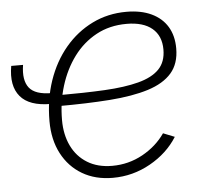

<svg xmlns="http://www.w3.org/2000/svg" viewBox="-50 -600 708 656"><g transform="rotate(-5 304.0 -271.5)"><path d="M122.1 -260.7Q48.3 -260.7 17.6 -297.4Q-13.2 -334 -1.5 -401.9H39.1Q30.8 -349.6 51.3 -323.5Q71.8 -297.4 128.4 -297.4ZM311.5 9.3Q251.5 9.3 206.8 -17.1Q162.1 -43.5 137.2 -91.1Q112.3 -138.7 112.3 -202.1Q112.3 -276.9 134 -340.6Q155.8 -404.3 195.6 -451.7Q235.4 -499 289.1 -525.4Q342.8 -551.8 406.2 -551.8Q456.5 -551.8 492.2 -534.9Q527.8 -518.1 546.6 -487.1Q565.4 -456.1 565.4 -412.6Q565.4 -360.4 537.6 -328.4Q509.8 -296.4 456.1 -279.5Q402.3 -262.7 324 -256.8Q245.6 -251 145 -251L148.9 -288.1Q239.7 -288.1 309.1 -291.7Q378.4 -295.4 425.8 -307.9Q473.1 -320.3 497.3 -345.2Q521.5 -370.1 521.5 -412.6Q521.5 -459.5 491 -485.1Q460.4 -510.7 403.3 -510.7Q345.2 -510.7 299.3 -485.8Q253.4 -460.9 221.4 -417.7Q189.5 -374.5 172.4 -319.1Q155.3 -263.7 155.3 -202.1Q155.3 -152.3 173.8 -113.8Q192.4 -75.2 227.8 -53.5Q263.2 -31.7 313 -31.7Q369.1 -31.7 417.5 -58.3Q465.8 -85 495.1 -127.4L534.2 -111.8Q500.5 -58.1 440.4 -24.4Q380.4 9.3 311.5 9.3Z"/></g></svg>

Font: Inter 16pt ExtraLight
Style: Italic
Weight: 250
Italic angle: -9.3988°
Version: Version 4.001;git-66647c0bb